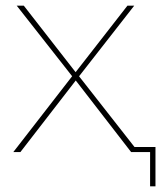

<svg xmlns="http://www.w3.org/2000/svg" viewBox="-20 -537 569 678"><path d="M238 -272 237 -265 39 -517H64L251 -277H243L430 -517H454L254 -261L255 -273L469 0H443L245 -256H250L52 0H27ZM510 -8 518 0H443V-18H529V121H510Z"/></svg>

Font: Montserrat
Style: Regular
Weight: 400
Designer: Julieta Ulanovsky
Foundry: Julieta Ulanovsky
Version: Version 8.000